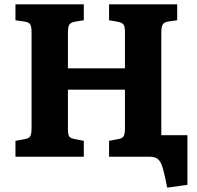

<svg xmlns="http://www.w3.org/2000/svg" viewBox="-20 -720 907 882"><path d="M748 142Q737 84 728 53Q719 22 705.5 11Q692 0 668 0H481V-73L523 -81Q541 -84 547.5 -93.5Q554 -103 554 -132V-308H292V-128Q292 -101 298.5 -92.5Q305 -84 324 -81L365 -73V0H51V-73L94 -81Q112 -84 118.5 -93.5Q125 -103 125 -132V-572Q125 -599 118.5 -608.5Q112 -618 92 -621L51 -627V-700H365V-627L322 -620Q304 -616 298 -606Q292 -596 292 -569V-406H554V-573Q554 -598 547.5 -607Q541 -616 521 -620L481 -627V-700H794V-627L752 -621Q734 -618 727.5 -607.5Q721 -597 721 -570V-99H841V129Z"/></svg>

Font: Literata
Style: Bold
Weight: 700
Designer: Latin by Veronika Burian and Jose Scaglione. Greek by Irene Vlachou. Cyrillic by Vera Evstafieva.
Foundry: TypeTogether
Version: Version 3.103; ttfautohint (v1.8.4.7-5d5b);gftools[0.9.29]